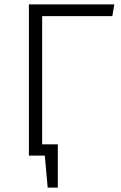

<svg xmlns="http://www.w3.org/2000/svg" viewBox="-20 -705 548 870"><path d="M242 145H196L183 0H111V-685H498L489 -632H171V-51H242Z"/></svg>

Font: Trujillo Light
Style: Regular
Weight: 300
Designer: Fira Sans original fonts by bBox Type GmbH, Carrois Corporate GbR, & Edenspiekermann AG / Changes by Cristiano Sobral
Foundry: Fira Sans original fonts by bBox Type GmbH, Carrois Corporate GbR, & Edenspiekermann AG / Changes by Cristiano Sobral
Version: Version 4.301;July 28, 2020;FontCreator 13.0.0.2655 64-bit